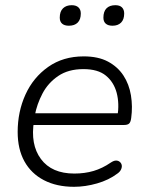

<svg xmlns="http://www.w3.org/2000/svg" viewBox="-20 -711 567 739"><path d="M265 8Q198 8 149 -17.5Q100 -43 74 -90Q48 -137 48 -203Q48 -281 78 -347Q108 -413 165.5 -453.5Q223 -494 302 -494Q358 -494 395.5 -474Q433 -454 455 -420.5Q477 -387 484 -344Q491 -301 485 -257Q483 -241 477 -235.5Q471 -230 458 -230H93L100 -275H451L432 -262Q440 -313 429 -354Q418 -395 387.5 -420Q357 -445 301 -445Q243 -445 204 -418.5Q165 -392 143.5 -351Q122 -310 114 -267L111 -246Q96 -155 137.5 -99Q179 -43 266 -43Q306 -43 340 -53Q374 -63 406 -85Q418 -93 426.5 -93Q435 -93 441 -88Q447 -83 448.5 -75.5Q450 -68 446 -59Q442 -50 432 -43Q399 -18 353.5 -5Q308 8 265 8ZM413 -612Q396 -612 387 -620Q378 -628 378 -643Q378 -667 390 -679Q402 -691 424 -691Q441 -691 449.5 -682.5Q458 -674 458 -659Q458 -636 446 -624Q434 -612 413 -612ZM245 -612Q228 -612 219 -620Q210 -628 210 -643Q210 -667 222.5 -679Q235 -691 256 -691Q273 -691 282 -682.5Q291 -674 291 -659Q291 -636 279 -624Q267 -612 245 -612Z"/></svg>

Font: Nunito ExtraLight Light
Style: Italic
Weight: 300
Italic angle: -9°
Version: Version 3.602